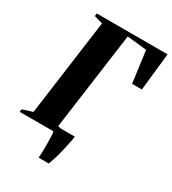

<svg xmlns="http://www.w3.org/2000/svg" viewBox="-234 -858 1034 1153"><g transform="rotate(30 282.5 -281.0)"><path d="M221 181.5Q222.5 164.5 223.2 140.2Q224 116 224 89.5Q224 63 223 39.5Q222 16 219.5 0L187.5 -36.5H346.5Q336.5 21 327 61.2Q317.5 101.5 308.8 129.8Q300 158 291.5 181.5ZM-15.5 0 -12.5 -19 57 -41 147.5 -707 88 -724 90.5 -743H581.5L553 -483H485.5L456 -702L320.5 -716.5L228 -41L343.5 -19L341 0Z"/></g></svg>

Font: Merriweather 144pt ExtraBold
Style: Italic
Weight: 800
Italic angle: -7.8°
Version: Version 2.101